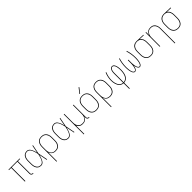

<svg xmlns="http://www.w3.org/2000/svg" viewBox="511 -2755 4979 4979"><g transform="rotate(-45 3000.0 -265.5)"><path d="M422 8Q408 8 395 4Q382 0 372 -9.5Q362 -19 358 -32Q354 -45 354 -58V-502H146V0H126V-502H45V-520H455V-502H374V-58Q374 -49 376.5 -39.5Q379 -30 386 -23Q393 -16 402.5 -13Q412 -10 422 -10H434V8Z M722 8Q696 8 671.5 1.5Q647 -5 627 -20Q607 -35 592.5 -56Q578 -77 570 -101Q562 -125 559 -150Q556 -175 556 -200V-320Q556 -345 559 -370Q562 -395 570 -419Q578 -443 592.5 -464Q607 -485 627 -500Q647 -515 671.5 -521.5Q696 -528 722 -528Q746 -528 768.5 -516Q791 -504 807 -485Q823 -466 834.5 -443.5Q846 -421 854.5 -398Q863 -375 870 -351Q877 -327 883 -303Q893 -357 902.5 -411.5Q912 -466 923 -520H942Q929 -456 917 -391.5Q905 -327 892 -264Q906 -198 918.5 -132Q931 -66 944 0H925Q914 -56 904 -112Q894 -168 883 -224Q877 -200 870 -175.5Q863 -151 854.5 -127Q846 -103 835 -80Q824 -57 808.5 -37Q793 -17 770 -4.5Q747 8 722 8ZM722 -10Q741 -10 759.5 -19Q778 -28 791.5 -42.5Q805 -57 814.5 -74.5Q824 -92 832 -110.5Q840 -129 846 -148Q852 -167 857 -186Q862 -205 866.5 -224.5Q871 -244 875 -264Q870 -289 863.5 -314.5Q857 -340 849.5 -364.5Q842 -389 832 -413.5Q822 -438 807 -459Q792 -480 770 -495Q748 -510 722 -510Q699 -510 677 -504Q655 -498 637 -483.5Q619 -469 607 -450Q595 -431 588 -409.5Q581 -388 578 -365.5Q575 -343 575 -320V-200Q575 -177 578 -154.5Q581 -132 588 -110.5Q595 -89 607 -70Q619 -51 636.5 -36.5Q654 -22 676.5 -16Q699 -10 722 -10Z M1072 215V-320Q1072 -346 1075.5 -372Q1079 -398 1088.5 -422Q1098 -446 1114 -467Q1130 -488 1151.5 -502Q1173 -516 1199 -522Q1225 -528 1251 -528Q1277 -528 1303 -522.5Q1329 -517 1351.5 -503Q1374 -489 1391 -468.5Q1408 -448 1418 -423.5Q1428 -399 1432 -372.5Q1436 -346 1436 -320V-200Q1436 -174 1432.5 -148Q1429 -122 1419 -97.5Q1409 -73 1392.5 -52.5Q1376 -32 1354 -18Q1332 -4 1306 2Q1280 8 1254 8Q1227 8 1200.5 1.5Q1174 -5 1152 -21Q1130 -37 1115 -59.5Q1100 -82 1091 -108V215ZM1251 -10Q1275 -10 1298.5 -15.5Q1322 -21 1342 -33.5Q1362 -46 1377 -65Q1392 -84 1401 -106.5Q1410 -129 1413.5 -152.5Q1417 -176 1417 -200V-320Q1417 -344 1413.5 -367.5Q1410 -391 1401 -413.5Q1392 -436 1377 -455Q1362 -474 1342 -486.5Q1322 -499 1298.5 -504.5Q1275 -510 1251 -510Q1227 -510 1204 -504.5Q1181 -499 1161.5 -486Q1142 -473 1128 -453.5Q1114 -434 1106 -412Q1098 -390 1094.5 -366.5Q1091 -343 1091 -320V-200Q1091 -177 1094.5 -153.5Q1098 -130 1106 -108Q1114 -86 1128 -66.5Q1142 -47 1161.5 -34Q1181 -21 1204 -15.5Q1227 -10 1251 -10Z M1722 8Q1696 8 1671.5 1.5Q1647 -5 1627 -20Q1607 -35 1592.5 -56Q1578 -77 1570 -101Q1562 -125 1559 -150Q1556 -175 1556 -200V-320Q1556 -345 1559 -370Q1562 -395 1570 -419Q1578 -443 1592.5 -464Q1607 -485 1627 -500Q1647 -515 1671.5 -521.5Q1696 -528 1722 -528Q1746 -528 1768.5 -516Q1791 -504 1807 -485Q1823 -466 1834.5 -443.5Q1846 -421 1854.5 -398Q1863 -375 1870 -351Q1877 -327 1883 -303Q1893 -357 1902.5 -411.5Q1912 -466 1923 -520H1942Q1929 -456 1917 -391.5Q1905 -327 1892 -264Q1906 -198 1918.5 -132Q1931 -66 1944 0H1925Q1914 -56 1904 -112Q1894 -168 1883 -224Q1877 -200 1870 -175.5Q1863 -151 1854.5 -127Q1846 -103 1835 -80Q1824 -57 1808.5 -37Q1793 -17 1770 -4.5Q1747 8 1722 8ZM1722 -10Q1741 -10 1759.5 -19Q1778 -28 1791.5 -42.5Q1805 -57 1814.5 -74.5Q1824 -92 1832 -110.5Q1840 -129 1846 -148Q1852 -167 1857 -186Q1862 -205 1866.5 -224.5Q1871 -244 1875 -264Q1870 -289 1863.5 -314.5Q1857 -340 1849.5 -364.5Q1842 -389 1832 -413.5Q1822 -438 1807 -459Q1792 -480 1770 -495Q1748 -510 1722 -510Q1699 -510 1677 -504Q1655 -498 1637 -483.5Q1619 -469 1607 -450Q1595 -431 1588 -409.5Q1581 -388 1578 -365.5Q1575 -343 1575 -320V-200Q1575 -177 1578 -154.5Q1581 -132 1588 -110.5Q1595 -89 1607 -70Q1619 -51 1636.5 -36.5Q1654 -22 1676.5 -16Q1699 -10 1722 -10Z M2072 215V-520H2091V-200Q2091 -177 2094 -153.5Q2097 -130 2105.5 -108Q2114 -86 2128 -67Q2142 -48 2161 -34.5Q2180 -21 2203.5 -15.5Q2227 -10 2250 -10Q2273 -10 2296.5 -15.5Q2320 -21 2339 -34.5Q2358 -48 2372 -67Q2386 -86 2394.5 -108Q2403 -130 2406 -153.5Q2409 -177 2409 -200V-520H2428V-58Q2428 -49 2431 -39.5Q2434 -30 2441 -23Q2448 -16 2457.5 -13Q2467 -10 2476 -10H2488V8H2476Q2463 8 2449.5 4Q2436 0 2426.5 -9.5Q2417 -19 2413 -32Q2409 -45 2409 -58V-108Q2400 -82 2385 -59.5Q2370 -37 2348 -21Q2326 -5 2299.5 1.5Q2273 8 2247 8Q2222 8 2198 2.5Q2174 -3 2153 -16Q2132 -29 2116.5 -48Q2101 -67 2091 -90V215Z M2750 8Q2724 8 2697.5 2.5Q2671 -3 2648.5 -17Q2626 -31 2609 -51.5Q2592 -72 2582 -96.5Q2572 -121 2568 -147.5Q2564 -174 2564 -200V-320Q2564 -346 2568 -372.5Q2572 -399 2582 -423.5Q2592 -448 2609 -468.5Q2626 -489 2648.5 -503Q2671 -517 2697.5 -522.5Q2724 -528 2750 -528Q2776 -528 2802.5 -522.5Q2829 -517 2851.5 -503Q2874 -489 2891 -468.5Q2908 -448 2918 -423.5Q2928 -399 2932 -372.5Q2936 -346 2936 -320V-200Q2936 -174 2932 -147.5Q2928 -121 2918 -96.5Q2908 -72 2891 -51.5Q2874 -31 2851.5 -17Q2829 -3 2802.5 2.5Q2776 8 2750 8ZM2750 -10Q2774 -10 2797.5 -15Q2821 -20 2841.5 -33Q2862 -46 2877 -65Q2892 -84 2901 -106Q2910 -128 2913.5 -152Q2917 -176 2917 -200V-320Q2917 -344 2913.5 -368Q2910 -392 2901 -414Q2892 -436 2877 -455Q2862 -474 2841.5 -487Q2821 -500 2797.5 -505Q2774 -510 2750 -510Q2726 -510 2702.5 -505Q2679 -500 2658.5 -487Q2638 -474 2623 -455Q2608 -436 2599 -414Q2590 -392 2586.5 -368Q2583 -344 2583 -320V-200Q2583 -176 2586.5 -152Q2590 -128 2599 -106Q2608 -84 2623 -65Q2638 -46 2658.5 -33Q2679 -20 2702.5 -15Q2726 -10 2750 -10ZM2747 -595 2733 -605 2842 -746 2858 -734Z M3072 215V-320Q3072 -346 3075.5 -372Q3079 -398 3088.5 -422Q3098 -446 3114 -467Q3130 -488 3151.5 -502Q3173 -516 3199 -522Q3225 -528 3251 -528Q3277 -528 3303 -522.5Q3329 -517 3351.5 -503Q3374 -489 3391 -468.5Q3408 -448 3418 -423.5Q3428 -399 3432 -372.5Q3436 -346 3436 -320V-200Q3436 -174 3432.5 -148Q3429 -122 3419 -97.5Q3409 -73 3392.5 -52.5Q3376 -32 3354 -18Q3332 -4 3306 2Q3280 8 3254 8Q3227 8 3200.5 1.5Q3174 -5 3152 -21Q3130 -37 3115 -59.5Q3100 -82 3091 -108V215ZM3251 -10Q3275 -10 3298.5 -15.5Q3322 -21 3342 -33.5Q3362 -46 3377 -65Q3392 -84 3401 -106.5Q3410 -129 3413.5 -152.5Q3417 -176 3417 -200V-320Q3417 -344 3413.5 -367.5Q3410 -391 3401 -413.5Q3392 -436 3377 -455Q3362 -474 3342 -486.5Q3322 -499 3298.5 -504.5Q3275 -510 3251 -510Q3227 -510 3204 -504.5Q3181 -499 3161.5 -486Q3142 -473 3128 -453.5Q3114 -434 3106 -412Q3098 -390 3094.5 -366.5Q3091 -343 3091 -320V-200Q3091 -177 3094.5 -153.5Q3098 -130 3106 -108Q3114 -86 3128 -66.5Q3142 -47 3161.5 -34Q3181 -21 3204 -15.5Q3227 -10 3251 -10Z M3740 215V8Q3709 6 3680 -6.5Q3651 -19 3629.5 -41Q3608 -63 3594 -91.5Q3580 -120 3571.5 -150Q3563 -180 3559.5 -211Q3556 -242 3556 -273Q3556 -336 3569.5 -398.5Q3583 -461 3608 -520L3626 -513Q3602 -456 3588.5 -395.5Q3575 -335 3575 -273Q3575 -244 3578.5 -215.5Q3582 -187 3589 -159.5Q3596 -132 3608.5 -105.5Q3621 -79 3640 -58Q3659 -37 3685.5 -24.5Q3712 -12 3740 -10V-343Q3740 -362 3741.5 -380.5Q3743 -399 3746.5 -417.5Q3750 -436 3756.5 -453.5Q3763 -471 3774 -486.5Q3785 -502 3801.5 -511Q3818 -520 3837 -520Q3854 -520 3870 -512Q3886 -504 3897 -490Q3908 -476 3915 -460.5Q3922 -445 3927 -428Q3932 -411 3935.5 -394Q3939 -377 3940.5 -359.5Q3942 -342 3943 -325Q3944 -308 3944 -290Q3944 -258 3941.5 -225.5Q3939 -193 3931.5 -161Q3924 -129 3910 -99Q3896 -69 3874.5 -45Q3853 -21 3822.5 -7.5Q3792 6 3760 8V215ZM3760 -10Q3790 -12 3817.5 -25.5Q3845 -39 3864 -62.5Q3883 -86 3895 -114Q3907 -142 3913.5 -171Q3920 -200 3922.5 -230Q3925 -260 3925 -291Q3925 -306 3924 -321.5Q3923 -337 3921.5 -352.5Q3920 -368 3917.5 -383.5Q3915 -399 3911.5 -414Q3908 -429 3902.5 -443.5Q3897 -458 3888 -471Q3879 -484 3866 -493Q3853 -502 3837 -502Q3821 -502 3807 -492.5Q3793 -483 3784.5 -469Q3776 -455 3771.5 -439.5Q3767 -424 3764.5 -408Q3762 -392 3761 -375.5Q3760 -359 3760 -343Z M4338 8Q4323 8 4310 -0.5Q4297 -9 4288 -21.5Q4279 -34 4273 -48Q4267 -62 4262.5 -76.5Q4258 -91 4255 -105.5Q4252 -120 4250 -135Q4248 -120 4245 -105.5Q4242 -91 4237.5 -76.5Q4233 -62 4227 -48Q4221 -34 4212 -21.5Q4203 -9 4190 -0.5Q4177 8 4162 8Q4147 8 4134 0Q4121 -8 4112 -19.5Q4103 -31 4097 -44.5Q4091 -58 4086.5 -72.5Q4082 -87 4078.5 -101.5Q4075 -116 4072.5 -130.5Q4070 -145 4068.5 -159.5Q4067 -174 4066 -189Q4065 -204 4064.5 -218.5Q4064 -233 4064 -248Q4064 -319 4075 -389.5Q4086 -460 4108 -528L4126 -523Q4105 -456 4094 -387Q4083 -318 4083 -248Q4083 -234 4083.5 -221Q4084 -208 4085 -194.5Q4086 -181 4087 -167.5Q4088 -154 4090 -141Q4092 -128 4094.5 -114.5Q4097 -101 4100.5 -88.5Q4104 -76 4108.5 -63Q4113 -50 4120 -38.5Q4127 -27 4137.5 -18.5Q4148 -10 4162 -10Q4176 -10 4187 -19.5Q4198 -29 4205 -41Q4212 -53 4216.5 -66.5Q4221 -80 4224.5 -93.5Q4228 -107 4230.5 -120.5Q4233 -134 4234.5 -148Q4236 -162 4237 -176Q4238 -190 4239 -204Q4240 -218 4240 -232Q4240 -246 4240 -260V-338H4260V-260Q4260 -246 4260 -232Q4260 -218 4261 -204Q4262 -190 4263 -176Q4264 -162 4265.5 -148Q4267 -134 4269.5 -120.5Q4272 -107 4275.5 -93.5Q4279 -80 4283.5 -66.5Q4288 -53 4295 -41Q4302 -29 4313 -19.5Q4324 -10 4338 -10Q4352 -10 4362.5 -18.5Q4373 -27 4380 -38.5Q4387 -50 4391.5 -63Q4396 -76 4399.5 -88.5Q4403 -101 4405.5 -114.5Q4408 -128 4410 -141Q4412 -154 4413 -167.5Q4414 -181 4415 -194.5Q4416 -208 4416.5 -221Q4417 -234 4417 -248Q4417 -318 4406 -387Q4395 -456 4374 -523L4392 -528Q4414 -460 4425 -389.5Q4436 -319 4436 -248Q4436 -233 4435.5 -218.5Q4435 -204 4434 -189Q4433 -174 4431.5 -159.5Q4430 -145 4427.5 -130.5Q4425 -116 4421.5 -101.5Q4418 -87 4413.5 -72.5Q4409 -58 4403 -44.5Q4397 -31 4388 -19.5Q4379 -8 4366 0Q4353 8 4338 8Z M4749 8Q4723 8 4697 2.5Q4671 -3 4648.5 -17Q4626 -31 4609 -51.5Q4592 -72 4582 -96.5Q4572 -121 4568 -147.5Q4564 -174 4564 -200V-320Q4564 -345 4567.5 -370.5Q4571 -396 4580 -419.5Q4589 -443 4604.5 -463.5Q4620 -484 4641 -498.5Q4662 -513 4686.5 -520.5Q4711 -528 4737 -528Q4740 -528 4743.5 -528Q4747 -528 4750 -528Q4754 -528 4758.5 -528Q4763 -528 4767 -527L4991 -520V-502L4841 -507Q4864 -494 4881.5 -472.5Q4899 -451 4909.5 -426Q4920 -401 4924 -374Q4928 -347 4928 -320V-200Q4928 -174 4924.5 -148Q4921 -122 4911.5 -98Q4902 -74 4886 -53Q4870 -32 4848.5 -18Q4827 -4 4801 2Q4775 8 4749 8ZM4749 -10Q4773 -10 4796 -15.5Q4819 -21 4838.5 -34Q4858 -47 4872 -66.5Q4886 -86 4894 -108Q4902 -130 4905.5 -153.5Q4909 -177 4909 -200V-320Q4909 -342 4906 -364Q4903 -386 4896 -407Q4889 -428 4876.5 -447Q4864 -466 4846.5 -480Q4829 -494 4808 -501Q4787 -508 4764 -510H4750Q4747 -510 4744 -510Q4741 -510 4738 -510Q4715 -510 4693 -503Q4671 -496 4652 -482.5Q4633 -469 4619.5 -450.5Q4606 -432 4597.5 -410.5Q4589 -389 4586 -366Q4583 -343 4583 -320V-200Q4583 -176 4586.5 -152.5Q4590 -129 4599 -106.5Q4608 -84 4623 -65Q4638 -46 4658 -33.5Q4678 -21 4701.5 -15.5Q4725 -10 4749 -10Z M5409 215V-320Q5409 -343 5406 -366.5Q5403 -390 5394.5 -412Q5386 -434 5372 -453Q5358 -472 5339 -485.5Q5320 -499 5296.5 -504.5Q5273 -510 5250 -510Q5227 -510 5203.5 -504.5Q5180 -499 5161 -485.5Q5142 -472 5128 -453Q5114 -434 5105.5 -412Q5097 -390 5094 -366.5Q5091 -343 5091 -320V0H5072V-520H5091V-412Q5100 -438 5115 -460.5Q5130 -483 5152 -499Q5174 -515 5200.5 -521.5Q5227 -528 5253 -528Q5279 -528 5304.5 -522Q5330 -516 5351 -501.5Q5372 -487 5387.5 -466Q5403 -445 5412 -421Q5421 -397 5424.5 -371.5Q5428 -346 5428 -320V215Z M5749 8Q5723 8 5697 2.5Q5671 -3 5648.5 -17Q5626 -31 5609 -51.5Q5592 -72 5582 -96.5Q5572 -121 5568 -147.5Q5564 -174 5564 -200V-320Q5564 -345 5567.5 -370.5Q5571 -396 5580 -419.5Q5589 -443 5604.5 -463.5Q5620 -484 5641 -498.5Q5662 -513 5686.5 -520.5Q5711 -528 5737 -528Q5740 -528 5743.5 -528Q5747 -528 5750 -528Q5754 -528 5758.5 -528Q5763 -528 5767 -527L5991 -520V-502L5841 -507Q5864 -494 5881.5 -472.5Q5899 -451 5909.5 -426Q5920 -401 5924 -374Q5928 -347 5928 -320V-200Q5928 -174 5924.5 -148Q5921 -122 5911.5 -98Q5902 -74 5886 -53Q5870 -32 5848.5 -18Q5827 -4 5801 2Q5775 8 5749 8ZM5749 -10Q5773 -10 5796 -15.5Q5819 -21 5838.5 -34Q5858 -47 5872 -66.5Q5886 -86 5894 -108Q5902 -130 5905.5 -153.5Q5909 -177 5909 -200V-320Q5909 -342 5906 -364Q5903 -386 5896 -407Q5889 -428 5876.5 -447Q5864 -466 5846.5 -480Q5829 -494 5808 -501Q5787 -508 5764 -510H5750Q5747 -510 5744 -510Q5741 -510 5738 -510Q5715 -510 5693 -503Q5671 -496 5652 -482.5Q5633 -469 5619.5 -450.5Q5606 -432 5597.5 -410.5Q5589 -389 5586 -366Q5583 -343 5583 -320V-200Q5583 -176 5586.5 -152.5Q5590 -129 5599 -106.5Q5608 -84 5623 -65Q5638 -46 5658 -33.5Q5678 -21 5701.5 -15.5Q5725 -10 5749 -10Z"/></g></svg>

Font: Iosevka SS04 Thin
Style: Regular
Weight: 100
Monospace: yes
Designer: Belleve Invis
Foundry: Belleve Invis
Version: Version 19.0.0; ttfautohint (v1.8.4)